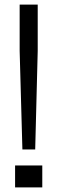

<svg xmlns="http://www.w3.org/2000/svg" viewBox="-20 -820 251 840"><path d="M78 -166 66 -597V-800H145V-597L134 -166ZM46 0V-96H165V0Z"/></svg>

Font: Big Shoulders Display Medium
Style: Regular
Weight: 500
Designer: Patric King
Foundry: XO Type Co
Version: Version 1.000; ttfautohint (v1.8.2)